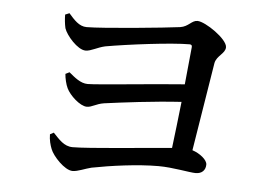

<svg xmlns="http://www.w3.org/2000/svg" viewBox="-48 -752 1096 777"><g transform="rotate(5 500.0 -363.5)"><path d="M188 -667C188 -650 190 -629 194 -612C203 -584 250 -529 283 -529C305 -529 329 -546 361 -553C452 -569 626 -591 700 -591C707 -591 711 -588 710 -580L695 -428C569 -419 343 -395 303 -395C274 -395 249 -417 226 -436L210 -428C211 -411 217 -385 224 -371C237 -343 280 -303 308 -303C328 -303 344 -318 376 -323C450 -333 575 -349 688 -356C680 -288 673 -219 666 -167C553 -158 331 -135 265 -135C229 -135 208 -162 184 -187L169 -179C169 -156 175 -135 181 -120C191 -93 240 -39 273 -39C294 -39 323 -53 348 -59C425 -74 533 -89 618 -89C677 -89 745 -74 770 -74C795 -74 810 -89 810 -112C810 -131 780 -155 749 -165C768 -281 795 -448 807 -524C813 -555 848 -566 848 -592C848 -625 756 -688 724 -688C700 -688 690 -662 656 -657C597 -649 343 -624 279 -624C248 -624 227 -649 205 -674Z"/></g></svg>

Font: Source Han Serif CN SemiBold
Style: Regular
Weight: 600
Designer: Ryoko NISHIZUKA 西塚涼子 (kana & ideographs); Frank Grießhammer (Latin, Greek & Cyrillic); Wenlong ZHANG 张文龙 (bopomofo); San
Foundry: Adobe Systems Incorporated
Version: Version 1.000;PS 1;hotconv 16.6.53;makeotf.lib2.5.65590